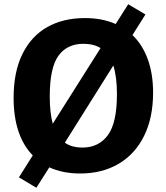

<svg xmlns="http://www.w3.org/2000/svg" viewBox="-20 -803 782 903"><path d="M700 -367Q700 -250 658 -164.5Q616 -79 538.5 -33Q461 13 357 13Q275 13 212 -16L151 80L69 31L134 -72Q44 -165 44 -343Q44 -465 85.5 -549Q127 -633 202 -675.5Q277 -718 379 -718Q462 -718 524 -690L583 -783L664 -735L603 -638Q650 -593 675 -524.5Q700 -456 700 -367ZM228 -221 453 -577Q420 -597 372 -597Q296 -597 255 -541Q214 -485 214 -349Q214 -274 228 -221ZM530 -360Q530 -441 513 -495L285 -132Q317 -109 368 -109Q444 -109 487 -167Q530 -225 530 -360Z"/></svg>

Font: Bitter Pro OGT
Style: Bold
Weight: 700
Designer: Sol Matas, and Bitter project Authors
Foundry: Sol Matas
Version: Version 2.110